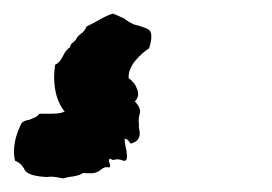

<svg xmlns="http://www.w3.org/2000/svg" viewBox="-152 -127 400 282"><path d="M-130 81Q-128 70 -121 55Q-118 50 -109 49L-102 46Q-97 44 -94 40H-75Q-64 40 -57 37Q-68 23 -71 4Q-74 -12 -71 -32Q-64 -35 -60 -44L-56 -51Q-53 -55 -49 -58Q-49 -62 -44 -65Q-39 -70 -39 -72L-35 -76L-31 -79Q-26 -84 -25 -88L-15 -93L-6 -98Q6 -105 14 -107Q17 -106 30 -100L37 -95L45 -91Q65 -86 68 -82Q73 -75 67 -56Q57 -50 46 -37Q36 -24 37 -12Q46 -6 49 3Q54 14 46 22Q56 32 53 41Q51 49 52 54V60L53 66Q55 80 40 84Q35 76 31 77Q31 81 32 86L33 91L34 96Q35 103 34 106.5Q33 110 29 109Q25 107 19 107L14 108L9 106Q8 107 8 110L9 113Q11 118 8 119Q2 117 -5 123Q-7 125 -13 127Q-20 128 -30 127Q-33 130 -44 132L-51 133L-59 135L-65 134L-70 133Q-78 132 -82 133Q-108 132 -115 124L-117 120L-120 116Q-123 112 -130 109Q-133 97 -130 81ZM39 -2H38Z"/></svg>

Font: Kom-post
Style: Regular
Weight: 400
Designer: @guaschetti
Foundry: guaschetti
Version: Version 1.00 December 6, 2021, initial release